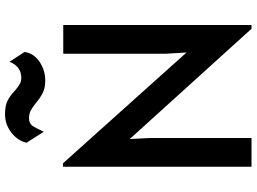

<svg xmlns="http://www.w3.org/2000/svg" viewBox="-146 -856 1003 750"><g transform="rotate(-90 355.0 -481.5)"><path d="M186.5 -475.6Q187.5 -456.1 190.4 -396.5Q190.4 -296.9 190.4 0Q162.1 0 78.1 0Q78.1 -183.6 78.1 -736.3Q81.1 -736.3 91.8 -736.3Q200.2 -615.2 524.4 -253.9Q523.4 -275.4 519.5 -337.9Q519.5 -437.5 519.5 -735.4Q547.9 -735.4 631.8 -735.4Q631.8 -550.8 631.8 0Q627.9 0 617.2 0Q509.8 -119.1 186.5 -475.6ZM367.2 -815.4Q348.6 -824.2 329.1 -840.8Q309.6 -856.4 297.9 -862.3Q285.2 -869.1 266.6 -869.1Q249 -869.1 239.3 -857.4Q230.5 -845.7 214.8 -811.5Q200.2 -834 171.9 -878.9Q179.7 -913.1 211.9 -938.5Q244.1 -962.9 282.2 -962.9Q316.4 -962.9 335.9 -953.1Q355.5 -943.4 376 -923.8Q390.6 -911.1 401.4 -905.3Q411.1 -899.4 425.8 -899.4Q469.7 -899.4 488.3 -945.3Q501 -925.8 526.4 -886.7Q521.5 -850.6 488.3 -828.1Q455.1 -805.7 415 -805.7Q385.7 -805.7 367.2 -815.4Z"/></g></svg>

Font: Alata=Ham
Style: Regular
Weight: 400
Designer: Spyros Zevelakis, Eben Sorkin
Version: Version 1.004